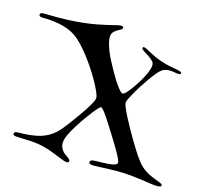

<svg xmlns="http://www.w3.org/2000/svg" viewBox="-112 -895 1105 1043"><g transform="rotate(15 440.5 -373.5)"><path d="M443.8 -770Q457 -770 457 -761.2Q457 -753.9 448 -749.3Q439 -744.6 428.5 -738.5Q418 -732.4 408.9 -722.4Q399.9 -712.4 399.9 -693.8Q399.9 -677.7 405.3 -658.2Q410.6 -638.7 418.2 -619.4Q425.8 -600.1 434.6 -582.5Q443.4 -564.9 450.2 -553.2Q453.6 -545.9 460.9 -533Q468.3 -520 477.1 -504.6Q485.8 -489.3 495.8 -473.6Q505.9 -458 515.4 -445.1Q524.9 -432.1 533 -424.1Q541 -416 545.9 -416Q551.8 -416 560.1 -423.3Q568.4 -430.7 578.1 -442.6Q587.9 -454.6 598.6 -470.2Q609.4 -485.8 620.1 -502.9Q628.9 -517.1 636.7 -531.5Q644.5 -545.9 650.4 -559.6Q656.2 -573.2 659.7 -585.2Q663.1 -597.2 663.1 -606.9Q663.1 -619.6 654.1 -628.7Q645 -637.7 633.8 -646Q625.5 -651.9 617.2 -657Q608.9 -662.1 602.1 -666.3Q595.2 -670.4 591.1 -674.3Q586.9 -678.2 586.9 -682.1Q586.9 -689 594.2 -689Q600.1 -689 609.1 -684.3Q618.2 -679.7 631.3 -672.4Q644.5 -665 662.8 -656.2Q681.2 -647.5 706.1 -639.2Q733.4 -629.9 755.9 -625.5Q778.3 -621.1 796.9 -618.2Q812 -614.7 818.6 -612.1Q825.2 -609.4 825.2 -605Q825.2 -597.2 812 -597.2Q802.7 -597.2 788.3 -600.1Q773.9 -603 758.8 -603Q747.6 -603 736.8 -599.9Q726.1 -596.7 716.8 -589.8Q706.5 -582.5 692.4 -565.2Q678.2 -547.9 662.4 -525.6Q646.5 -503.4 630.9 -479Q615.2 -454.6 603 -432.9Q590.8 -411.1 583 -395Q575.2 -378.9 575.2 -373Q575.2 -364.7 583 -345.5Q590.8 -326.2 603.5 -301.3Q616.2 -276.4 631.8 -248.5Q647.5 -220.7 662.8 -194.3Q678.2 -168 691.9 -146.2Q705.6 -124.5 713.9 -111.8Q725.1 -95.2 735.6 -82Q746.1 -68.8 758.3 -57.6Q770.5 -46.4 785.9 -36.6Q801.3 -26.9 823.2 -18.1Q835.4 -12.7 845.9 -9Q856.4 -5.4 864.3 -2.2Q872.1 1 876.5 3.9Q880.9 6.8 880.9 11.2Q880.9 15.1 876.2 18.1Q871.6 21 856 21Q840.3 21 818.4 17.6Q796.4 14.2 767.8 10Q739.3 5.9 703.4 2.4Q667.5 -1 624 -1Q604.5 -1 585.4 -0.2Q566.4 0.5 549.8 1.2Q533.2 2 519.3 2.4Q505.4 2.9 496.1 2.9Q483.9 2.9 476.6 0.7Q469.2 -1.5 469.2 -9.8Q469.2 -15.1 473.9 -19Q478.5 -22.9 494.1 -23.9Q500.5 -24.4 511.5 -24.4Q522.5 -24.4 535.6 -24.9Q548.8 -25.4 563 -26.1Q577.1 -26.9 589.8 -28.8Q603.5 -31.2 611.8 -35.2Q620.1 -39.1 620.1 -45.9Q620.1 -52.7 615 -64.9Q609.9 -77.1 601.1 -93.3Q592.3 -109.4 580.3 -128.9Q568.4 -148.4 555.2 -169.9Q538.6 -196.3 522.5 -222.2Q506.3 -248 492.7 -268.3Q479 -288.6 468.5 -301.3Q458 -314 453.1 -314Q449.7 -314 439.2 -303Q428.7 -292 414.3 -273.7Q399.9 -255.4 382.8 -231.4Q365.7 -207.5 349.1 -181.2Q329.6 -150.9 315.7 -122.1Q301.8 -93.3 301.8 -71.8Q301.8 -57.6 306.9 -46.1Q312 -34.7 320.8 -24.9Q326.7 -19 334 -14.2Q341.3 -9.3 347.4 -4.6Q353.5 0 357.7 4.4Q361.8 8.8 361.8 13.2Q361.8 22.9 350.1 22.9Q341.3 22.9 327.1 17.6Q313 12.2 293.9 4.4Q274.9 -3.4 252 -12Q229 -20.5 203.1 -26.9Q168.5 -35.2 132.3 -37.1Q96.2 -39.1 60.1 -40Q43.5 -40 37.1 -43Q30.8 -45.9 30.8 -51.8Q30.8 -58.1 37.1 -61.5Q43.5 -64.9 63 -64.9Q72.8 -64.9 86.7 -65.4Q100.6 -65.9 116.5 -67.6Q132.3 -69.3 148.9 -72.3Q165.5 -75.2 181.2 -80.1Q203.1 -87.4 220.7 -97.4Q238.3 -107.4 253.2 -120.6Q268.1 -133.8 281.5 -149.9Q294.9 -166 309.1 -185.1Q316.4 -195.3 327.1 -209.7Q337.9 -224.1 349.6 -240.7Q361.3 -257.3 373 -274.7Q384.8 -292 394 -307.6Q403.3 -323.2 409.2 -335.9Q415 -348.6 415 -356Q415 -364.3 407.5 -383.1Q399.9 -401.9 386.7 -426.8Q373.5 -451.7 355.7 -480.5Q337.9 -509.3 317.1 -538.1Q296.4 -566.9 273.9 -593.5Q251.5 -620.1 229 -640.1Q209.5 -657.2 186.3 -668.9Q163.1 -680.7 137 -687.7Q110.8 -694.8 82 -698Q53.2 -701.2 22.9 -701.2Q0 -701.2 0 -712.9Q0 -718.3 4.4 -721.7Q8.8 -725.1 21 -725.1Q38.1 -725.1 56.6 -724.6Q75.2 -724.1 97.2 -724.1Q123.5 -724.1 158.2 -725.3Q192.9 -726.6 242.2 -731.9Q282.7 -736.3 315.9 -742.7Q349.1 -749 374.5 -755.1Q399.9 -761.2 417.5 -765.6Q435.1 -770 443.8 -770Z"/></g></svg>

Font: Henny Penny
Style: Regular
Weight: 400
Version: Version 1.001